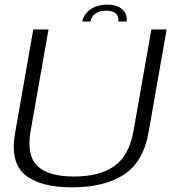

<svg xmlns="http://www.w3.org/2000/svg" viewBox="-20 -801 762 825"><path d="M289.5 4Q428 4 511.8 -50.2Q595.5 -104.5 618 -230.5L696 -674.5H630.5L554 -240.5Q535.5 -133 471.8 -87.8Q408 -42.5 298 -42.5Q188 -42.5 140.5 -88Q93 -133.5 112 -240.5L188.5 -674.5H123L45 -230.5Q22.5 -104.5 87.2 -50.2Q152 4 289.5 4ZM442 -781Q410 -781 387.2 -771Q364.5 -761 350.5 -744.2Q336.5 -727.5 333.5 -708.5H368.5Q371 -720.5 378.2 -731Q385.5 -741.5 399.8 -748.2Q414 -755 437 -755Q458.5 -755 470.2 -748.2Q482 -741.5 486.2 -731Q490.5 -720.5 488.5 -708.5H524Q527 -727.5 518.5 -744.2Q510 -761 490.5 -771Q471 -781 442 -781Z"/></svg>

Font: Anybody SemiExpanded Light
Style: Italic
Weight: 300
Width: 6
Italic angle: -10°
Version: Version 1.113;gftools[0.9.25]